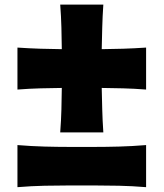

<svg xmlns="http://www.w3.org/2000/svg" viewBox="-20 -794 700 822"><path d="M237.8 -227.1Q241.7 -278.3 242.9 -325.4Q244.1 -372.6 244.6 -417.5Q200.2 -417 153.1 -415.8Q106 -414.6 54.7 -410.6V-590.3Q106 -586.9 153.1 -585.4Q200.2 -584 244.6 -583.5Q244.1 -628.9 242.9 -676Q241.7 -723.1 237.8 -774.4H422.4Q418.9 -723.1 417.7 -676Q416.5 -628.9 415.5 -583.5Q460.4 -584 507.3 -585.4Q554.2 -586.9 605.5 -590.3V-410.6Q554.2 -414.6 507.3 -415.8Q460.4 -417 415.5 -417.5Q416.5 -372.6 417.7 -325.4Q418.9 -278.3 422.4 -227.1ZM54.7 7.3V-172.9Q114.7 -168 170.7 -166.5Q226.6 -165 275.9 -165H384.3Q433.6 -165 489.5 -166.5Q545.4 -168 605.5 -172.9V7.3Q545.4 2.4 489.5 1.2Q433.6 0 384.3 0H275.9Q226.6 0 170.7 1.2Q114.7 2.4 54.7 7.3Z"/></svg>

Font: Pinar DS4 ExtraBold
Style: Regular
Weight: 800
Designer: Amin Abedi
Version: Version 3.000